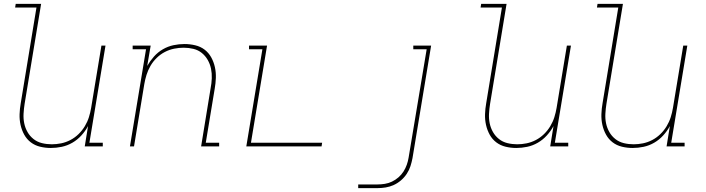

<svg xmlns="http://www.w3.org/2000/svg" viewBox="-20 -755 3640 990"><path d="M242 8Q214 8 187 1.5Q160 -5 139 -21Q118 -37 105 -60.5Q92 -84 86 -111Q80 -138 81 -166.5Q82 -195 87 -223L168 -716H58L61 -735H192L107 -220Q103 -195 101.5 -169Q100 -143 105 -119Q110 -95 122 -74Q134 -53 153 -38Q172 -23 196.5 -17Q221 -11 247 -11Q271 -11 295.5 -16Q320 -21 343 -33Q366 -45 385 -63.5Q404 -82 417.5 -104.5Q431 -127 438.5 -151Q446 -175 450 -199L503 -520H524L441 -19H510V0H417L434 -105Q420 -79 399.5 -56.5Q379 -34 353 -19Q327 -4 298.5 2Q270 8 242 8Z M650 0 733 -501H664V-520H757L739 -415Q754 -441 774 -463.5Q794 -486 820 -501Q846 -516 874.5 -522Q903 -528 931 -528Q959 -528 986.5 -521.5Q1014 -515 1035 -499Q1056 -483 1069 -459.5Q1082 -436 1088 -409Q1094 -382 1093 -353.5Q1092 -325 1087 -297L1041 -19H1110V0H1017L1066 -300Q1071 -325 1072 -351Q1073 -377 1068 -401Q1063 -425 1051 -446Q1039 -467 1020.5 -482Q1002 -497 977.5 -503Q953 -509 927 -509Q903 -509 878 -504Q853 -499 830 -487Q807 -475 788 -456.5Q769 -438 756 -415.5Q743 -393 735.5 -369Q728 -345 724 -321L671 0Z M1250 0 1333 -501H1264V-520H1357L1274 -19H1641L1638 0Z M1827 215V196H1927Q1945 196 1964 193Q1983 190 2001 181.5Q2019 173 2034.5 159.5Q2050 146 2060.5 129.5Q2071 113 2077.5 94.5Q2084 76 2087 57L2180 -501H2111V-520H2203L2107 60Q2103 81 2096.5 101.5Q2090 122 2077.5 141Q2065 160 2047.5 175Q2030 190 2010 199Q1990 208 1969 211.5Q1948 215 1927 215Z M2642 8Q2614 8 2587 1.5Q2560 -5 2539 -21Q2518 -37 2505 -60.5Q2492 -84 2486 -111Q2480 -138 2481 -166.5Q2482 -195 2487 -223L2568 -716H2458L2461 -735H2592L2507 -220Q2503 -195 2501.5 -169Q2500 -143 2505 -119Q2510 -95 2522 -74Q2534 -53 2553 -38Q2572 -23 2596.5 -17Q2621 -11 2647 -11Q2671 -11 2695.5 -16Q2720 -21 2743 -33Q2766 -45 2785 -63.5Q2804 -82 2817.5 -104.5Q2831 -127 2838.5 -151Q2846 -175 2850 -199L2903 -520H2924L2841 -19H2910V0H2817L2834 -105Q2820 -79 2799.5 -56.5Q2779 -34 2753 -19Q2727 -4 2698.5 2Q2670 8 2642 8Z M3242 8Q3214 8 3187 1.5Q3160 -5 3139 -21Q3118 -37 3105 -60.5Q3092 -84 3086 -111Q3080 -138 3081 -166.5Q3082 -195 3087 -223L3168 -716H3058L3061 -735H3192L3107 -220Q3103 -195 3101.5 -169Q3100 -143 3105 -119Q3110 -95 3122 -74Q3134 -53 3153 -38Q3172 -23 3196.5 -17Q3221 -11 3247 -11Q3271 -11 3295.5 -16Q3320 -21 3343 -33Q3366 -45 3385 -63.5Q3404 -82 3417.5 -104.5Q3431 -127 3438.5 -151Q3446 -175 3450 -199L3503 -520H3524L3441 -19H3510V0H3417L3434 -105Q3420 -79 3399.5 -56.5Q3379 -34 3353 -19Q3327 -4 3298.5 2Q3270 8 3242 8Z"/></svg>

Font: Iosevka HT Thin Extended
Style: Italic
Weight: 100
Width: 7
Italic angle: -9°
Monospace: yes
Designer: Belleve Invis
Foundry: Belleve Invis
Version: Version 32.3.0; ttfautohint (v1.8.4)